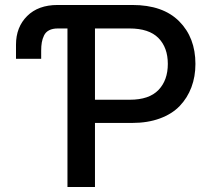

<svg xmlns="http://www.w3.org/2000/svg" viewBox="-20 -747 849 767"><path d="M144.5 -512.2H43.9V-568.4Q43.9 -638.7 88.4 -682.9Q132.8 -727.1 210 -727.1H508.8Q630.9 -727.1 695.8 -661.9Q760.7 -596.7 760.7 -491.7Q760.7 -440.9 744.6 -398.2Q728.5 -355.5 697.8 -323.5Q667 -291.5 618.4 -273.7Q569.8 -255.9 508.3 -255.9H359.4V0H249.5V-633.3H210.9Q190.4 -633.3 176.5 -626.2Q162.6 -619.1 156 -605.5Q149.4 -591.8 147 -577.6Q144.5 -563.5 144.5 -544.4ZM359.4 -348.6H498.5Q575.7 -348.6 613 -387.5Q650.4 -426.3 650.4 -491.7Q650.4 -557.1 612.8 -595.2Q575.2 -633.3 497.1 -633.3H359.4Z"/></svg>

Font: Interop Med
Style: Regular
Weight: 500
Designer: Rasmus Andersson, Google, Jang Haemin
Foundry: jhaemin
Version: Version 1.007